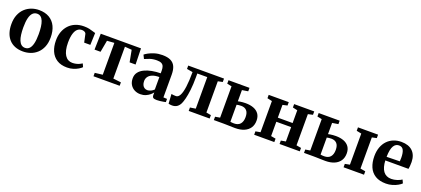

<svg xmlns="http://www.w3.org/2000/svg" viewBox="41 -1488 5332 2433"><g transform="rotate(20 2707.0 -272.0)"><path d="M25.5 -266Q25.5 -338.5 47.8 -392.2Q70 -446 108.2 -481.8Q146.5 -517.5 195 -535.2Q243.5 -553 296.5 -553Q379 -553 436 -519.2Q493 -485.5 522.5 -423.5Q552 -361.5 552 -276Q552 -202.5 529.8 -148.5Q507.5 -94.5 469.2 -59Q431 -23.5 382.2 -6.2Q333.5 11 280.5 11Q219.5 11 172 -8Q124.5 -27 91.8 -63.2Q59 -99.5 42.2 -150.8Q25.5 -202 25.5 -266ZM290 -41Q325 -41 348.2 -65Q371.5 -89 383.2 -138.2Q395 -187.5 395 -263.5Q395 -317 389.5 -360.8Q384 -404.5 371.8 -435.8Q359.5 -467 339.2 -484Q319 -501 289.5 -501Q254.5 -501 230.5 -477.2Q206.5 -453.5 194.2 -404.2Q182 -355 182 -278Q182 -224 187.8 -180.5Q193.5 -137 206.2 -105.8Q219 -74.5 239.8 -57.8Q260.5 -41 290 -41Z M875.5 11Q791 11 736 -24.5Q681 -60 654 -122.2Q627 -184.5 627 -263.5Q626.5 -328 645.8 -381Q665 -434 701 -472.8Q737 -511.5 788 -532.5Q839 -553.5 902 -553.5Q943.5 -553.5 973.8 -546.8Q1004 -540 1025.5 -532.5Q1047 -525 1062 -522L1056 -360H973L949.5 -468.5Q947 -479 938.5 -486.2Q930 -493.5 917.8 -497.2Q905.5 -501 891.5 -501Q859 -501 834 -479.8Q809 -458.5 794.8 -412.5Q780.5 -366.5 780 -292Q780 -235 789.8 -192.8Q799.5 -150.5 817.8 -122.8Q836 -95 861.2 -81.2Q886.5 -67.5 917 -67.5Q943.5 -67.5 967.5 -73Q991.5 -78.5 1011.8 -87.5Q1032 -96.5 1046.5 -106.5L1066 -63Q1052.5 -48 1024 -30.8Q995.5 -13.5 957.2 -1.2Q919 11 875.5 11Z M1229.5 0V-46L1333.5 -58.5V-488L1236.5 -481L1207.5 -322H1126.5L1132 -538H1674.5L1680 -322H1599.5L1569.5 -481L1476 -488V-58.5L1582.5 -46V0Z M1863.5 11Q1820 11 1784 -7.5Q1748 -26 1726.5 -61.2Q1705 -96.5 1705 -147Q1705 -194.5 1730.8 -228.2Q1756.5 -262 1800.8 -283.5Q1845 -305 1901 -315.5Q1957 -326 2017.5 -326.5V-363Q2017.5 -397 2008.8 -419.5Q2000 -442 1978.2 -453.2Q1956.5 -464.5 1917.5 -464.5Q1863 -464.5 1821.5 -449.8Q1780 -435 1756 -424L1731 -474.5Q1745 -487 1777.8 -505Q1810.5 -523 1857.5 -537.2Q1904.5 -551.5 1960.5 -551.5Q2030 -551.5 2072.5 -530.5Q2115 -509.5 2134.5 -466.8Q2154 -424 2154 -357.5V-51.5L2203.5 -49V-6Q2192.5 -3 2172.2 0.5Q2152 4 2128.8 6.8Q2105.5 9.5 2084.5 9.5Q2051.5 9.5 2037.5 0.2Q2023.5 -9 2023.5 -39V-71Q2012.5 -55 1990 -35.8Q1967.5 -16.5 1935.5 -2.8Q1903.5 11 1863.5 11ZM1930.5 -67.5Q1951.5 -67.5 1976 -78.8Q2000.5 -90 2017.5 -108V-276Q1960.5 -276 1924 -261Q1887.5 -246 1870.2 -220.5Q1853 -195 1853 -163.5Q1853 -133 1862.8 -111.5Q1872.5 -90 1890 -78.8Q1907.5 -67.5 1930.5 -67.5Z M2290 7.5Q2274.5 7.5 2262.5 5.5Q2250.5 3.5 2242.5 0.5L2235 -127Q2245.5 -124.5 2263 -122.8Q2280.5 -121 2296.5 -121Q2327.5 -121 2348.5 -160.5Q2369.5 -200 2380.2 -279.5Q2391 -359 2391 -479L2311.5 -492.5V-538H2794V-492L2731.5 -479V-57.5L2796 -46V0H2513.5V-46L2588 -57.5V-483H2454V-434.5Q2454 -333.5 2445.2 -259.8Q2436.5 -186 2424 -137.2Q2411.5 -88.5 2399.5 -63.5Q2383.5 -30 2357 -11.2Q2330.5 7.5 2290 7.5Z M2852.5 0V-45L2917 -56V-478.5L2854.5 -491.5V-538H3137.5V-491.5L3057 -478.5V-327.5Q3069 -330.5 3084.8 -333Q3100.5 -335.5 3119.8 -337.2Q3139 -339 3159.5 -339Q3221 -339 3267 -321.5Q3313 -304 3338.5 -268.2Q3364 -232.5 3364 -177Q3364 -120 3337 -79.8Q3310 -39.5 3260 -18Q3210 3.5 3140.5 3.5Q3130 3.5 3108.8 3Q3087.5 2.5 3062.5 1.8Q3037.5 1 3015 0.5Q2992.5 0 2979.5 0ZM3106.5 -47Q3162 -47 3190 -79.5Q3218 -112 3218 -172Q3218 -231.5 3191.2 -259.8Q3164.5 -288 3118 -288Q3101.5 -288 3085 -286Q3068.5 -284 3057 -281V-51.5Q3066 -49.5 3079.2 -48.2Q3092.5 -47 3106.5 -47Z M3396.5 0V-46L3461.5 -57.5V-478L3396.5 -492.5V-538H3667V-492.5L3604 -478V-306H3803.5V-478L3739.5 -492.5V-538H4010.5V-492.5L3946.5 -478V-57.5L4011.5 -46V0H3739V-46L3803.5 -57.5V-251L3604 -250.5V-57.5L3668 -46V0Z M4602 0V-46L4666.5 -58.5V-478L4600.5 -491.5V-538H4871.5V-491.5L4809 -478V-58L4877.5 -46V0ZM4068.5 0V-45L4133 -56V-478.5L4070.5 -491.5V-538H4353.5V-491.5L4273 -478.5V-327.5Q4285 -330.5 4300.8 -333Q4316.5 -335.5 4335.8 -337.2Q4355 -339 4375.5 -339Q4437 -339 4483 -321.5Q4529 -304 4554.5 -268.2Q4580 -232.5 4580 -177Q4580 -120 4553 -79.8Q4526 -39.5 4476 -18Q4426 3.5 4356.5 3.5Q4346 3.5 4324.8 3Q4303.5 2.5 4278.5 1.8Q4253.5 1 4231 0.5Q4208.5 0 4195.5 0ZM4322.5 -47Q4378 -47 4406 -79.5Q4434 -112 4434 -172Q4434 -231.5 4407.2 -259.8Q4380.5 -288 4334 -288Q4317.5 -288 4301 -286Q4284.5 -284 4273 -281V-51.5Q4282 -49.5 4295.2 -48.2Q4308.5 -47 4322.5 -47Z M5175 11Q5087 11 5030.5 -23.8Q4974 -58.5 4947 -121.2Q4920 -184 4920 -266.5Q4920 -333.5 4939.2 -386.8Q4958.5 -440 4993.5 -477Q5028.5 -514 5076.5 -533.8Q5124.5 -553.5 5182 -553.5Q5280.5 -553.5 5334 -502.5Q5387.5 -451.5 5389.5 -357.5Q5389.5 -325 5387.5 -301.8Q5385.5 -278.5 5382 -262.5H5069.5Q5071.5 -216 5081.8 -179.8Q5092 -143.5 5110.5 -118.5Q5129 -93.5 5156 -80.8Q5183 -68 5219 -68Q5256.5 -68 5296 -81Q5335.5 -94 5357.5 -110L5378.5 -65Q5362.5 -48.5 5331.2 -30.8Q5300 -13 5259.2 -1Q5218.5 11 5175 11ZM5069 -311 5246 -314.5Q5246.5 -326.5 5247 -338.5Q5247.5 -350.5 5248 -362.5Q5248 -427 5230.5 -464Q5213 -501 5168.5 -501Q5147.5 -501 5129.8 -491.2Q5112 -481.5 5098.5 -459.5Q5085 -437.5 5077.5 -401Q5070 -364.5 5069 -311Z"/></g></svg>

Font: Merriweather 60pt
Style: Bold
Weight: 700
Version: Version 2.100